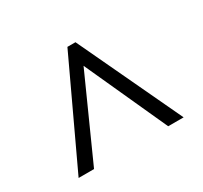

<svg xmlns="http://www.w3.org/2000/svg" viewBox="-102 -851 763 722"><g transform="rotate(-30 279.5 -490.0)"><path d="M51 -266 261 -714H296L507 -266H440L278 -622L118 -266Z"/></g></svg>

Font: Noto Serif Tamil
Style: Regular
Weight: 400
Designer: Indian Type Foundry, Tom Grace, and the Monotype Design Team
Foundry: Monotype Imaging Inc.
Version: Version 2.003